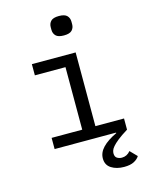

<svg xmlns="http://www.w3.org/2000/svg" viewBox="-138 -834 876 1127"><g transform="rotate(-15 300.0 -270.5)"><path d="M474 207Q428 207 396.5 187Q365 167 365 127Q365 91 394 60.5Q423 30 480 3L479 0H106V-68H292V-448H106V-516H372V-68H546V0Q507 24 484.5 42Q462 60 450.5 73.5Q439 87 436 97Q433 107 433 114Q433 135 446 143Q459 151 475 151Q506 151 527 125L567 166Q557 183 534.5 195Q512 207 474 207ZM332 -630Q297 -630 283 -644.5Q269 -659 269 -681V-697Q269 -719 283 -733.5Q297 -748 332 -748Q367 -748 381 -733.5Q395 -719 395 -697V-681Q395 -659 381 -644.5Q367 -630 332 -630Z"/></g></svg>

Font: PlemolJP35 Console
Style: Regular
Weight: 400
Version: v2.0.3; ttfautohint (v1.8.4.7-5d5b-dirty) -l 6 -r 45 -G 200 